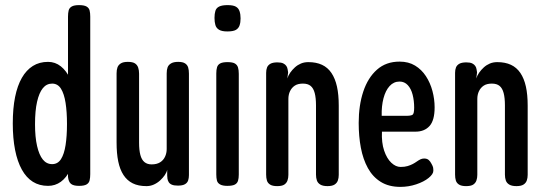

<svg xmlns="http://www.w3.org/2000/svg" viewBox="-20 -717 2132 751"><path d="M168 10Q134 10 108.5 -6Q83 -22 65.5 -53.5Q48 -85 39 -130.5Q30 -176 30 -234Q30 -293 39 -337.5Q48 -382 65.5 -412.5Q83 -443 108.5 -459Q134 -475 168 -475Q196 -475 218 -457.5Q240 -440 255 -408Q270 -376 277.5 -331Q285 -286 285 -232Q285 -174 277.5 -129Q270 -84 255 -53Q240 -22 218 -6Q196 10 168 10ZM184 -75Q206 -75 218.5 -94.5Q231 -114 236.5 -149.5Q242 -185 242 -232Q242 -279 236.5 -314.5Q231 -350 218.5 -370Q206 -390 184 -390Q162 -390 147.5 -372Q133 -354 125 -319Q117 -284 117 -231Q117 -181 125 -146Q133 -111 147.5 -93Q162 -75 184 -75ZM289 10Q267 10 257.5 2Q248 -6 246 -25V-652Q246 -666 248.5 -676Q251 -686 260.5 -691.5Q270 -697 289 -697Q309 -697 318.5 -691.5Q328 -686 330.5 -676Q333 -666 333 -652V-36Q333 -22 330.5 -11.5Q328 -1 318.5 4.5Q309 10 289 10Z M553 11Q521 11 499 0Q477 -11 463 -32.5Q449 -54 442.5 -85.5Q436 -117 436 -160V-430Q436 -444 439.5 -453.5Q443 -463 452.5 -469Q462 -475 480 -475Q499 -475 508 -469Q517 -463 520.5 -452.5Q524 -442 524 -429V-159Q524 -130 529 -111Q534 -92 545 -83Q556 -74 573 -74Q593 -74 606 -82Q619 -90 625.5 -104Q632 -118 632 -134V-430Q632 -444 635.5 -453.5Q639 -463 649 -469Q659 -475 677 -475Q695 -475 704 -469Q713 -463 716 -453Q719 -443 719 -429V-32Q719 -21 716 -11.5Q713 -2 703.5 3.5Q694 9 676 9Q661 9 652.5 5.5Q644 2 640 -4.5Q636 -11 635 -18Q634 -25 634 -30V-53Q632 -43 624.5 -32Q617 -21 606 -11Q595 -1 581.5 5Q568 11 553 11Z M869 10Q851 10 841 4.5Q831 -1 828.5 -11Q826 -21 826 -35V-430Q826 -444 829 -454Q832 -464 841.5 -469Q851 -474 870 -474Q890 -474 899 -468.5Q908 -463 911 -453Q914 -443 914 -428V-34Q914 -20 911 -10Q908 0 898.5 5Q889 10 869 10ZM869 -594Q848 -594 837 -600.5Q826 -607 822.5 -619Q819 -631 819 -647Q819 -663 822.5 -674.5Q826 -686 837.5 -691.5Q849 -697 870 -697Q892 -697 902.5 -691Q913 -685 917 -673Q921 -661 921 -645Q921 -629 917 -617.5Q913 -606 902.5 -600Q892 -594 869 -594Z M1064 11Q1046 11 1036.5 5Q1027 -1 1024 -11Q1021 -21 1021 -34V-432Q1021 -444 1024.5 -453Q1028 -462 1037.5 -467.5Q1047 -473 1065 -473Q1080 -473 1088 -469Q1096 -465 1100 -459Q1104 -453 1105 -446Q1106 -439 1107 -434L1104 -410Q1107 -421 1115 -432.5Q1123 -444 1133.5 -453.5Q1144 -463 1157 -468.5Q1170 -474 1186 -474Q1217 -474 1239.5 -463.5Q1262 -453 1276.5 -431.5Q1291 -410 1298 -378.5Q1305 -347 1305 -304V-33Q1305 -21 1301.5 -11Q1298 -1 1288.5 5Q1279 11 1261 11Q1243 11 1233 5Q1223 -1 1219.5 -11Q1216 -21 1216 -34V-305Q1216 -334 1211 -353Q1206 -372 1195 -381Q1184 -390 1165 -390Q1145 -390 1133 -382Q1121 -374 1114.5 -360.5Q1108 -347 1108 -330V-33Q1108 -21 1104.5 -11Q1101 -1 1092 5Q1083 11 1064 11Z M1546 14Q1501 14 1469.5 -5.5Q1438 -25 1419 -59.5Q1400 -94 1391.5 -139Q1383 -184 1383 -236Q1383 -305 1401 -359Q1419 -413 1454.5 -444.5Q1490 -476 1543 -476Q1578 -476 1603.5 -460.5Q1629 -445 1646 -419Q1663 -393 1671.5 -361Q1680 -329 1680 -297Q1680 -246 1660 -224Q1640 -202 1605 -202H1474Q1472 -159 1482.5 -128Q1493 -97 1510.5 -80.5Q1528 -64 1547 -64Q1563 -64 1574.5 -67.5Q1586 -71 1594.5 -75.5Q1603 -80 1610 -85Q1617 -90 1624 -93.5Q1631 -97 1639 -97Q1650 -97 1656.5 -91.5Q1663 -86 1668 -76Q1673 -67 1674 -62Q1675 -57 1675 -49Q1675 -36 1656.5 -21Q1638 -6 1608 4Q1578 14 1546 14ZM1473 -264H1569Q1587 -264 1593.5 -268Q1600 -272 1600 -296Q1600 -323 1594 -346.5Q1588 -370 1575 -384Q1562 -398 1543 -398Q1520 -398 1504 -380.5Q1488 -363 1480 -332.5Q1472 -302 1473 -264Z M1803 11Q1785 11 1775.5 5Q1766 -1 1763 -11Q1760 -21 1760 -34V-432Q1760 -444 1763.5 -453Q1767 -462 1776.5 -467.5Q1786 -473 1804 -473Q1819 -473 1827 -469Q1835 -465 1839 -459Q1843 -453 1844 -446Q1845 -439 1846 -434L1843 -410Q1846 -421 1854 -432.5Q1862 -444 1872.5 -453.5Q1883 -463 1896 -468.5Q1909 -474 1925 -474Q1956 -474 1978.5 -463.5Q2001 -453 2015.5 -431.5Q2030 -410 2037 -378.5Q2044 -347 2044 -304V-33Q2044 -21 2040.5 -11Q2037 -1 2027.5 5Q2018 11 2000 11Q1982 11 1972 5Q1962 -1 1958.5 -11Q1955 -21 1955 -34V-305Q1955 -334 1950 -353Q1945 -372 1934 -381Q1923 -390 1904 -390Q1884 -390 1872 -382Q1860 -374 1853.5 -360.5Q1847 -347 1847 -330V-33Q1847 -21 1843.5 -11Q1840 -1 1831 5Q1822 11 1803 11Z"/></svg>

Font: Fredoka Condensed
Style: Regular
Weight: 400
Width: 3
Designer: Ben Nathan
Foundry: Milena B. Brandão, Ben Nathan
Version: Version 2.001